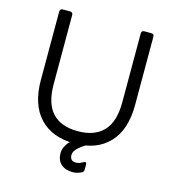

<svg xmlns="http://www.w3.org/2000/svg" viewBox="-120 -767 932 1028"><g transform="rotate(15 346.0 -253.0)"><path d="M346 10Q222 10 153.5 -63Q85 -136 85 -272V-651Q85 -667 101 -667H141Q157 -667 157 -651V-268Q157 -161 205 -109.5Q253 -58 346 -58Q439 -58 488 -109.5Q537 -161 537 -268V-651Q537 -667 553 -667H591Q607 -667 607 -651V-272Q607 -136 538.5 -63Q470 10 346 10ZM376 161Q336 161 312 139.5Q288 118 288 78Q288 55 304 29.5Q320 4 351 -12Q356 -14 361 -14.5Q366 -15 371 -15L403 -14Q414 -13 416 -7Q418 -1 407 5Q380 21 363.5 38.5Q347 56 347 73Q347 107 381 107Q392 107 401.5 103Q411 99 418 95Q436 84 436 104V130Q436 143 427 148Q417 153 404 157Q391 161 376 161Z"/></g></svg>

Font: Pitagon Sans
Style: Regular
Weight: 400
Designer: Travis Tran
Foundry: Pitagon
Version: Version 1.001; ttfautohint (v1.8.4.7-5d5b);gftools[0.9.26]